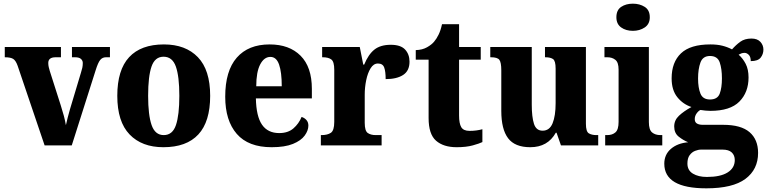

<svg xmlns="http://www.w3.org/2000/svg" viewBox="-20 -792 4179 1046"><path d="M76 -434Q66 -462 52 -471Q38 -480 6 -480V-536H312V-480H283Q243 -480 243 -449Q243 -437 245.5 -426.5Q248 -416 251 -406L311 -218Q321 -187 328 -160.5Q335 -134 339 -110Q343 -129 349 -152Q355 -175 361 -196L421 -396Q426 -411 428.5 -423Q431 -435 431 -449Q431 -462 421 -471Q411 -480 389 -480H372V-536H579V-480H557Q538 -480 526 -465.5Q514 -451 501 -409L371 0H223Z M870 10Q753 10 686 -59.5Q619 -129 619 -270Q619 -411 683.5 -480.5Q748 -550 873 -550Q991 -550 1058 -480.5Q1125 -411 1125 -270Q1125 -129 1060.5 -59.5Q996 10 870 10ZM872 -56Q920 -56 938.5 -110.5Q957 -165 957 -270Q957 -376 938 -429.5Q919 -483 871 -483Q824 -483 805.5 -429.5Q787 -376 787 -270Q787 -165 806 -110.5Q825 -56 872 -56Z M1460 10Q1333 10 1270 -62.5Q1207 -135 1207 -265Q1207 -406 1270 -478Q1333 -550 1449 -550Q1556 -550 1617.5 -488.5Q1679 -427 1679 -308V-256H1374Q1376 -158 1407.5 -112.5Q1439 -67 1501 -67Q1549 -67 1578.5 -92.5Q1608 -118 1623 -155Q1639 -150 1649.5 -138Q1660 -126 1660 -108Q1660 -81 1640 -53.5Q1620 -26 1576 -8Q1532 10 1460 10ZM1515 -322Q1515 -398 1500.5 -440Q1486 -482 1453 -482Q1419 -482 1397.5 -441Q1376 -400 1376 -322Z M1728 0V-56H1732Q1764 -56 1782.5 -68.5Q1801 -81 1801 -128V-412Q1801 -456 1785 -468Q1769 -480 1739 -480H1735V-536H1940L1959 -440H1964Q1987 -496 2020 -522Q2053 -548 2109 -548Q2163 -548 2187 -522Q2211 -496 2211 -456Q2211 -406 2176 -383.5Q2141 -361 2081 -361Q2081 -403 2073 -424.5Q2065 -446 2039 -446Q2015 -446 1999 -420Q1983 -394 1975 -355Q1967 -316 1967 -276V-123Q1967 -79 1983.5 -67.5Q2000 -56 2027 -56H2059V0Z M2468 10Q2396 10 2355.5 -25.5Q2315 -61 2315 -149V-467H2245V-519Q2281 -520 2306.5 -534.5Q2332 -549 2345 -565Q2358 -580 2369.5 -603.5Q2381 -627 2388 -660H2481V-536H2599V-467H2481V-163Q2481 -119 2493 -99Q2505 -79 2538 -79Q2576 -79 2608 -88V-18Q2592 -10 2556 0Q2520 10 2468 10Z M2869 10Q2785 10 2748 -39Q2711 -88 2711 -188V-409Q2711 -452 2700.5 -466Q2690 -480 2655 -480H2651V-536H2877V-222Q2877 -155 2889 -117.5Q2901 -80 2936 -80Q2974 -80 2990.5 -120.5Q3007 -161 3007 -230V-418Q3007 -461 2992.5 -470.5Q2978 -480 2952 -480H2949V-536H3172V-118Q3172 -75 3188 -65.5Q3204 -56 3229 -56H3239V0H3036L3012 -69H3008Q2964 10 2869 10Z M3428 -624Q3390 -624 3364 -642.5Q3338 -661 3338 -698Q3338 -737 3364 -754.5Q3390 -772 3428 -772Q3465 -772 3492.5 -754.5Q3520 -737 3520 -698Q3520 -661 3492.5 -642.5Q3465 -624 3428 -624ZM3277 0V-56H3288Q3316 -56 3333 -71Q3350 -86 3350 -128V-413Q3350 -452 3332.5 -466Q3315 -480 3289 -480H3273V-536H3515V-127Q3515 -85 3532.5 -70.5Q3550 -56 3578 -56H3588V0Z M3828 234Q3599 234 3599 100Q3599 50 3635 19Q3671 -12 3729 -17Q3702 -28 3677.5 -47.5Q3653 -67 3653 -103Q3653 -137 3679 -161.5Q3705 -186 3747 -209Q3701 -224 3670 -262.5Q3639 -301 3639 -365Q3639 -453 3690 -501.5Q3741 -550 3850 -550Q3887 -550 3915 -543Q3943 -536 3968 -523Q3989 -547 4013 -564.5Q4037 -582 4074 -582Q4106 -582 4122.5 -564Q4139 -546 4139 -522Q4139 -497 4124 -478Q4109 -459 4070 -459Q4070 -483 4059 -493.5Q4048 -504 4037 -504Q4026 -504 4018.5 -501Q4011 -498 4004 -494Q4027 -474 4042.5 -444Q4058 -414 4058 -370Q4058 -289 4008 -238.5Q3958 -188 3850 -188Q3840 -188 3822.5 -189.5Q3805 -191 3796 -193Q3785 -188 3775 -174Q3765 -160 3765 -143Q3765 -126 3777 -119Q3789 -112 3809 -112H3920Q4017 -112 4063.5 -72Q4110 -32 4110 41Q4110 131 4041 182.5Q3972 234 3828 234ZM3848 -250Q3889 -250 3901 -282Q3913 -314 3913 -365Q3913 -417 3901 -452Q3889 -487 3848 -487Q3809 -487 3796 -451.5Q3783 -416 3783 -364Q3783 -314 3796 -282Q3809 -250 3848 -250ZM3831 172Q3905 172 3944 147.5Q3983 123 3983 80Q3983 54 3966.5 38.5Q3950 23 3916 23H3800Q3784 23 3766.5 30Q3749 37 3737 53.5Q3725 70 3725 99Q3725 136 3755 154Q3785 172 3831 172Z"/></svg>

Font: Noto Serif SemiCondensed ExtraBold
Style: Regular
Weight: 800
Width: 4
Designer: Monotype Design Team
Foundry: Monotype Imaging Inc.
Version: Version 2.015